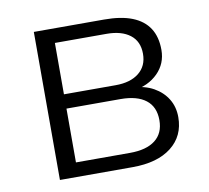

<svg xmlns="http://www.w3.org/2000/svg" viewBox="-61 -554 676 622"><g transform="rotate(-10 276.5 -243.5)"><path d="M88 0V-487H319Q375 -487 411.5 -472.5Q448 -458 466.5 -429.5Q485 -401 485 -358Q485 -313 454 -282Q423 -251 373 -244V-254Q412 -252 440.5 -236Q469 -220 485 -194Q501 -168 501 -134Q501 -72 455 -36Q409 0 327 0ZM149 -47H327Q381 -47 410 -69.5Q439 -92 439 -135Q439 -179 410 -201.5Q381 -224 327 -224H149ZM149 -271H319Q368 -271 396 -293.5Q424 -316 424 -356Q424 -397 396 -418.5Q368 -440 319 -440H149Z"/></g></svg>

Font: Nunito Sans 11pt Light
Style: Regular
Weight: 300
Version: Version 3.101;gftools[0.9.27]